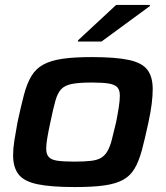

<svg xmlns="http://www.w3.org/2000/svg" viewBox="-20 -749 673 777"><path d="M283 8Q186 8 131.5 -3.5Q77 -15 55 -43.5Q33 -72 33 -121Q33 -147 38 -179.5Q43 -212 51 -255Q65 -320 77 -365.5Q89 -411 107 -441Q125 -471 155 -487.5Q185 -504 232 -511Q279 -518 351 -518Q447 -518 501 -506.5Q555 -495 576.5 -466.5Q598 -438 598 -389Q598 -362 594 -329.5Q590 -297 581 -255Q567 -189 554.5 -142.5Q542 -96 524.5 -66.5Q507 -37 477.5 -21Q448 -5 401.5 1.5Q355 8 283 8ZM281 -95Q321 -95 347.5 -98Q374 -101 389.5 -110.5Q405 -120 415 -137.5Q425 -155 432.5 -183.5Q440 -212 450 -255Q457 -291 461 -317Q465 -343 465 -362Q465 -385 454.5 -396Q444 -407 420 -411Q396 -415 352 -415Q301 -415 272 -409.5Q243 -404 228 -388.5Q213 -373 204 -340.5Q195 -308 184 -255Q176 -218 171.5 -191.5Q167 -165 167 -147Q167 -125 177.5 -113.5Q188 -102 213 -98.5Q238 -95 281 -95ZM295 -581 296 -586 450 -729H587L586 -724L391 -581Z"/></svg>

Font: Saira Expanded SemiBold
Style: Italic
Weight: 600
Width: 7
Italic angle: -12°
Designer: Hector Gatti with collaboration of the Omnibus-Type team
Foundry: Omnibus-Type
Version: Version 1.101